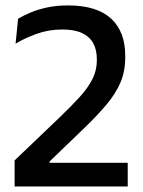

<svg xmlns="http://www.w3.org/2000/svg" viewBox="-20 -670 515 690"><path d="M439 0H32.5V-93.5L191.5 -245.5Q235.5 -287.5 265.8 -320.8Q296 -354 312 -385.5Q328 -417 328 -452.5V-457.5Q328 -491 315 -514.8Q302 -538.5 274.8 -551.2Q247.5 -564 204 -564Q155 -564 112 -548.5Q69 -533 36 -513L45 -602.5Q64.5 -614.5 91 -625.5Q117.5 -636.5 150.8 -643.5Q184 -650.5 224.5 -650.5Q327.5 -650.5 378.8 -603.5Q430 -556.5 430 -470V-463Q430 -413.5 412.8 -373.2Q395.5 -333 362.2 -293.5Q329 -254 280.5 -207.5L158 -89.5V-68L117 -85H439Z"/></svg>

Font: Anek Kannada Medium Medium
Style: Regular
Weight: 500
Version: Version 1.003